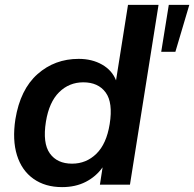

<svg xmlns="http://www.w3.org/2000/svg" viewBox="-20 -756 795 786"><path d="M234 10Q165 10 117 -24Q69 -58 49.5 -120.5Q30 -183 43 -268Q63 -390 133.5 -452.5Q204 -515 302 -515Q357 -515 398 -491.5Q439 -468 455 -427L504 -736H629L512 0H389L400 -71Q373 -33 331 -11.5Q289 10 234 10ZM275 -86Q333 -86 374.5 -126.5Q416 -167 429 -248Q443 -336 412.5 -377.5Q382 -419 321 -419Q263 -419 222 -378.5Q181 -338 168 -258Q154 -170 184 -128Q214 -86 275 -86ZM640 -544 671 -736H755L698 -544Z"/></svg>

Font: Mulish
Style: Bold Italic
Weight: 700
Italic angle: -9°
Designer: Vernon Adams
Foundry: Vernon Adams
Version: Version 3.603; ttfautohint (v1.8.3)